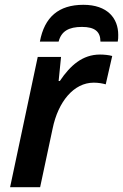

<svg xmlns="http://www.w3.org/2000/svg" viewBox="-20 -779 512 799"><path d="M146 -606H224C235 -649 266 -667 321 -667C375 -667 398 -647 398 -606H470C472 -615 472 -623 472 -634C472 -703 427 -759 327 -759C224 -759 165 -708 146 -606ZM22 0H147L199 -244C222 -356 287 -435 370 -435C389 -435 406 -432 420 -428L447 -546C433 -550 413 -552 396 -552C323 -552 272 -506 229 -442H224L234 -542H137Z"/></svg>

Font: Noto Sans SemiBold
Style: Italic
Weight: 600
Italic angle: -12°
Designer: Monotype Design Team
Foundry: Monotype Imaging Inc.
Version: Version 2.013